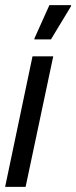

<svg xmlns="http://www.w3.org/2000/svg" viewBox="-22 -730 298 750"><path d="M-2 0 105 -510H186L78 0ZM112 -576 113 -581 171 -710H256L255 -705L177 -576Z"/></svg>

Font: Saira ExtraCondensed Medium
Style: Italic
Weight: 500
Width: 2
Italic angle: -12°
Designer: Hector Gatti with collaboration of the Omnibus-Type team
Foundry: Omnibus-Type
Version: Version 1.101